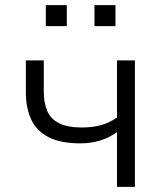

<svg xmlns="http://www.w3.org/2000/svg" viewBox="-20 -730 649 750"><path d="M437 0V-214Q407 -192 371 -181Q335 -170 294 -170Q217 -170 170 -194Q123 -218 102 -263Q81 -308 81 -370V-494H151V-374Q151 -328 164.5 -296.5Q178 -265 211 -248.5Q244 -232 300 -232Q341 -232 374 -241Q407 -250 437 -271V-494H507V0ZM349 -628V-710H431V-628ZM159 -628V-710H241V-628Z"/></svg>

Font: Nunito Sans 7pt Light
Style: Regular
Weight: 300
Designer: Vernon Adams
Foundry: Vernon Adams
Version: Version 3.101;gftools[0.9.27]